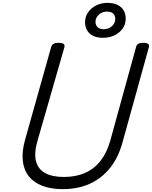

<svg xmlns="http://www.w3.org/2000/svg" viewBox="-20 -1302 1061 1341"><path d="M418 19Q336 19 276 -4Q216 -27 181 -71Q146 -115 139 -180.5Q132 -246 156 -329L338 -976Q343 -990 354.5 -996.5Q366 -1003 389 -1003Q412 -1003 423 -996Q434 -989 430 -973L242 -319Q217 -232 231.5 -176Q246 -120 296 -93Q346 -66 425 -66Q511 -66 575.5 -95Q640 -124 683.5 -180.5Q727 -237 750 -319L931 -976Q935 -990 946.5 -996.5Q958 -1003 981 -1003Q1028 -1003 1020 -973L836 -309Q807 -202 748.5 -129Q690 -56 607 -18.5Q524 19 418 19ZM699 -1038Q659 -1038 631 -1051.5Q603 -1065 588.5 -1089.5Q574 -1114 574 -1147Q574 -1185 595 -1215.5Q616 -1246 651.5 -1264Q687 -1282 730 -1282Q771 -1282 799.5 -1268.5Q828 -1255 843 -1230.5Q858 -1206 858 -1172Q858 -1133 837 -1103Q816 -1073 780 -1055.5Q744 -1038 699 -1038ZM703 -1098Q738 -1098 761.5 -1119Q785 -1140 785 -1170Q785 -1194 770.5 -1207.5Q756 -1221 727 -1221Q694 -1221 670.5 -1200Q647 -1179 647 -1150Q647 -1126 662 -1112Q677 -1098 703 -1098Z"/></svg>

Font: Playwrite AU SA
Style: Regular
Weight: 400
Designer: Veronika Burian, José Scaglione
Foundry: TypeTogether
Version: Version 1.002